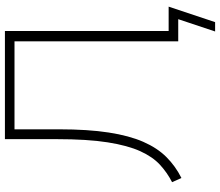

<svg xmlns="http://www.w3.org/2000/svg" viewBox="-77 -668 895 781"><g transform="rotate(-90 370.5 -277.5)"><path d="M633 150 683 0H593V-666H235V-485Q235 -367 222 -283Q209 -199 184 -142Q159 -85 122 -48Q85 -11 37 13L20 -25Q59 -45 91 -74.5Q123 -104 146 -154.5Q169 -205 182 -287Q195 -369 195 -495V-705H635V-39H734L671 150Z"/></g></svg>

Font: Nunito Sans ExtraLight
Style: Regular
Weight: 200
Designer: Vernon Adams
Foundry: Vernon Adams
Version: Version 3.006; ttfautohint (v1.8.3)